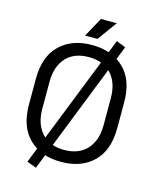

<svg xmlns="http://www.w3.org/2000/svg" viewBox="-138 -974 945 1155"><g transform="rotate(15 334.5 -396.0)"><path d="M334 13.7Q209 13.7 134.8 -58.6Q59.6 -130.9 59.6 -269.5Q59.6 -323.2 59.6 -429.7Q59.6 -569.3 134.8 -641.6Q209 -713.9 334 -713.9Q460 -713.9 534.2 -641.6Q609.4 -569.3 609.4 -429.7Q609.4 -377 609.4 -269.5Q609.4 -130.9 534.2 -58.6Q460 13.7 334 13.7ZM334 -60.5Q424.8 -60.5 474.6 -115.2Q525.4 -169.9 525.4 -266.6Q525.4 -322.3 525.4 -432.6Q525.4 -530.3 474.6 -585Q424.8 -638.7 334 -638.7Q244.1 -638.7 194.3 -585Q143.6 -530.3 143.6 -432.6Q143.6 -377.9 143.6 -266.6Q143.6 -169.9 194.3 -115.2Q244.1 -60.5 334 -60.5ZM198.2 86.9Q183.6 81.1 139.6 64.5Q222.7 -145.5 471.7 -775.4Q486.3 -769.5 529.3 -752Q446.3 -542 198.2 86.9ZM278.3 -757.8Q294.9 -788.1 344.7 -878.9Q369.1 -878.9 443.4 -878.9Q420.9 -848.6 355.5 -757.8Q335.9 -757.8 278.3 -757.8Z"/></g></svg>

Font: Kadena Space Grotesk
Style: Regular
Weight: 400
Designer: Florian Karsten
Version: Version 2.000